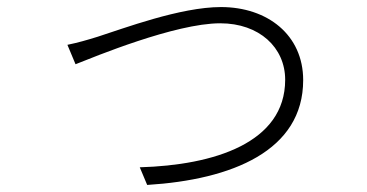

<svg xmlns="http://www.w3.org/2000/svg" viewBox="-20 -512 1040 544"><path d="M171 -385 194 -330C245 -350 476 -446 604 -446C715 -446 788 -377 788 -286C788 -107 586 -44 376 -38L397 12C638 -3 839 -85 839 -285C839 -413 738 -492 606 -492C491 -492 329 -431 257 -408C225 -398 200 -391 171 -385Z"/></svg>

Font: GenYoGothic2 TW L
Style: Regular
Weight: 300
Version: Version 2.100;PS 2.1;hotconv 16.6.51;makeotf.lib2.5.65220 DE